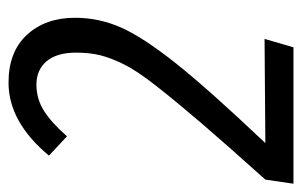

<svg xmlns="http://www.w3.org/2000/svg" viewBox="-160 -568 718 457"><g transform="rotate(-90 199.5 -339.0)"><path d="M231.9 -678.2Q305.2 -678.2 345.7 -634.3Q386.2 -590.3 386.2 -520Q386.2 -462.9 363 -410.4Q339.8 -357.9 277.3 -279.3Q214.8 -200.7 87.9 -66.9L335.9 -68.8L315.9 0H-8.8L1 -66.9Q87.4 -163.1 136.5 -220.5Q185.5 -277.8 222.7 -325Q259.8 -372.1 275.1 -403.1Q290.5 -434.1 296.9 -459.5Q303.2 -484.9 303.2 -517.1Q303.2 -563.5 282.7 -587.6Q262.2 -611.8 227.1 -611.8Q193.4 -611.8 165 -594Q136.7 -576.2 104 -539.1L58.1 -582Q138.2 -678.2 231.9 -678.2Z"/></g></svg>

Font: Fira Sans Compressed Book
Style: Italic
Weight: 350
Width: 3
Italic angle: -8°
Designer: Carrois Corporate & Edenspiekermann AG
Foundry: Carrois Corporate GbR & Edenspiekermann AG
Version: Version 4.203;PS 004.203;hotconv 1.0.88;makeotf.lib2.5.64775